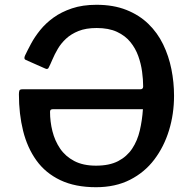

<svg xmlns="http://www.w3.org/2000/svg" viewBox="-20 -772 806 802"><path d="M578 -411Q578 -439 573.5 -472.5Q569 -506 557.5 -538Q546 -570 524.5 -596.5Q503 -623 468.5 -639Q434 -655 384 -655Q339 -655 308 -642.5Q277 -630 256 -610.5Q235 -591 221.5 -568Q208 -545 199 -523.5Q190 -502 182 -487Q180 -485 177 -484Q174 -483 166 -487L87 -522Q78 -526 85 -541Q95 -562 110 -590Q125 -618 148 -646.5Q171 -675 203.5 -698.5Q236 -722 280.5 -737Q325 -752 383 -752Q454 -752 508 -730.5Q562 -709 600 -672Q638 -635 661.5 -586.5Q685 -538 696 -483Q707 -428 707 -372Q707 -296 686 -227.5Q665 -159 624.5 -105.5Q584 -52 523 -21Q462 10 381 10Q294 10 232 -19.5Q170 -49 132 -102Q94 -155 76.5 -225.5Q59 -296 59 -378Q59 -388 61 -393.5Q63 -399 73 -399H566Q578 -399 578 -411ZM203 -316Q195 -316 192 -313.5Q189 -311 189 -305Q189 -264 199 -224Q209 -184 231 -151.5Q253 -119 290 -99.5Q327 -80 381 -80Q437 -80 473.5 -99Q510 -118 532 -151Q554 -184 564 -227Q574 -270 577 -316Z"/></svg>

Font: Libre Franklin Thin Medium
Style: Regular
Weight: 500
Version: Version 3.000